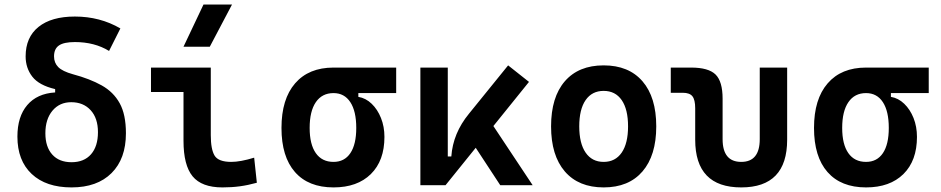

<svg xmlns="http://www.w3.org/2000/svg" viewBox="-20 -815 4142 845"><path d="M294.9 9.8Q182.6 9.8 119.6 -49.3Q56.6 -108.4 56.6 -213.9Q56.6 -301.8 99.9 -352.5Q143.1 -403.3 222.7 -408.2V-422.9Q151.9 -439.5 122.3 -477.5Q92.8 -515.6 92.8 -566.9Q92.8 -650.9 149.4 -696.5Q206.1 -742.2 309.6 -742.2Q419.9 -742.2 509.8 -689.9L460 -590.8Q396 -629.9 309.6 -629.9Q261.2 -629.9 239.5 -615Q217.8 -600.1 217.8 -566.9Q217.8 -538.6 236.3 -519.8Q254.9 -501 300.8 -488.3Q375.5 -468.3 427.5 -439.2Q479.5 -410.2 506.8 -360.6Q534.2 -311 534.2 -228.5Q534.2 -116.2 470.9 -53.2Q407.7 9.8 294.9 9.8ZM294.9 -101.1Q350.1 -101.1 380.6 -136Q411.1 -170.9 411.1 -233.4Q411.1 -294.9 378.9 -330.1Q346.7 -365.2 293.5 -365.2Q242.2 -365.2 210.9 -327.9Q179.7 -290.5 179.7 -228.5Q179.7 -168.5 210 -134.8Q240.2 -101.1 294.9 -101.1Z M959 9.8Q867.7 9.8 827.6 -39.1Q787.6 -87.9 787.6 -195.3V-410.2H644.5V-517.6H907.7V-219.7Q907.7 -158.2 924.3 -130.4Q940.9 -102.5 998 -102.5Q1038.1 -102.5 1098.6 -121.1L1110.4 -10.7Q1071.8 0 1035.9 4.9Q1000 9.8 959 9.8ZM787.6 -609.4 875.5 -794.9H1001L903.3 -609.4Z M1447.8 9.8Q1337.4 9.8 1278.1 -57.9Q1218.8 -125.5 1218.8 -252Q1218.8 -378.9 1278.8 -448.2Q1338.9 -517.6 1447.8 -517.6H1723.6V-405.3H1557.1V-388.7Q1589.8 -383.3 1615.7 -358.4Q1641.6 -333.5 1656.7 -295.7Q1671.9 -257.8 1671.9 -212.4Q1671.9 -107.9 1612.3 -49.1Q1552.7 9.8 1447.8 9.8ZM1447.8 -102.5Q1496.1 -102.5 1522 -141.1Q1547.9 -179.7 1547.9 -252Q1547.9 -325.7 1521.7 -365.5Q1495.6 -405.3 1447.8 -405.3Q1397.5 -405.3 1370.1 -365.5Q1342.8 -325.7 1342.8 -252Q1342.8 -179.7 1369.9 -141.1Q1397 -102.5 1447.8 -102.5Z M1830.1 0V-517.6H1950.7V-126.5H1966.3Q1973.6 -229 2043.9 -314.5L2216.3 -527.3L2308.1 -454.6L2151.4 -260.3L2324.2 0H2181.6L2073.7 -164.6L1940.9 0Z M2636.7 9.8Q2526.4 9.8 2465.8 -60.5Q2405.3 -130.9 2405.3 -258.8Q2405.3 -387.2 2465.8 -457.3Q2526.4 -527.3 2636.7 -527.3Q2747.1 -527.3 2807.6 -457.3Q2868.2 -387.2 2868.2 -258.8Q2868.2 -130.9 2807.6 -60.5Q2747.1 9.8 2636.7 9.8ZM2636.7 -102.5Q2688 -102.5 2716.1 -143.3Q2744.1 -184.1 2744.1 -258.8Q2744.1 -334 2716.1 -374.5Q2688 -415 2636.7 -415Q2585.4 -415 2557.4 -374.5Q2529.3 -334 2529.3 -258.8Q2529.3 -184.1 2557.4 -143.3Q2585.4 -102.5 2636.7 -102.5Z M3242.2 9.8Q3039.6 9.8 3039.6 -200.2V-338.4Q3039.6 -376 3027.3 -391.4Q3015.1 -406.7 2984.9 -406.7H2932.1V-517.6H3021.5Q3098.1 -517.6 3129.2 -487.1Q3160.2 -456.5 3160.2 -380.9V-202.6Q3160.2 -102.5 3242.2 -102.5Q3323.7 -102.5 3323.7 -202.6V-517.6H3444.3V-200.2Q3444.3 9.8 3242.2 9.8Z M3791.5 9.8Q3681.2 9.8 3621.8 -57.9Q3562.5 -125.5 3562.5 -252Q3562.5 -378.9 3622.6 -448.2Q3682.6 -517.6 3791.5 -517.6H4067.4V-405.3H3900.9V-388.7Q3933.6 -383.3 3959.5 -358.4Q3985.4 -333.5 4000.5 -295.7Q4015.6 -257.8 4015.6 -212.4Q4015.6 -107.9 3956.1 -49.1Q3896.5 9.8 3791.5 9.8ZM3791.5 -102.5Q3839.8 -102.5 3865.7 -141.1Q3891.6 -179.7 3891.6 -252Q3891.6 -325.7 3865.5 -365.5Q3839.4 -405.3 3791.5 -405.3Q3741.2 -405.3 3713.9 -365.5Q3686.5 -325.7 3686.5 -252Q3686.5 -179.7 3713.6 -141.1Q3740.7 -102.5 3791.5 -102.5Z"/></svg>

Font: CaskaydiaCove NF SemiBold
Style: Regular
Weight: 600
Designer: Aaron Bell
Foundry: Saja Typeworks
Version: Version 2111.001; VTT 6.35;Nerd Fonts 3.2.1